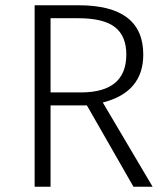

<svg xmlns="http://www.w3.org/2000/svg" viewBox="-20 -705 630 725"><path d="M170.9 -356H285.2Q457 -356 457 -499Q457 -568.8 414.1 -602.5Q371.1 -636.2 274.9 -636.2H170.9ZM170.9 -307.1V0H110.8V-685.1H276.9Q521 -685.1 521 -499Q521 -356.9 368.2 -317.9L556.2 0H483.9L308.1 -307.1Z"/></svg>

Font: FiraSans-Light
Style: Regular
Weight: 300
Designer: Carrois Corporate & Edenspiekermann AG
Foundry: Carrois Corporate GbR & Edenspiekermann AG
Version: Version 3.106;PS 003.106;hotconv 1.0.70;makeotf.lib2.5.58329